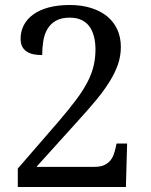

<svg xmlns="http://www.w3.org/2000/svg" viewBox="-20 -744 599 764"><path d="M460.9 -557.1Q460.9 -522 449.7 -488.8Q438.5 -455.6 417 -420.9Q395.5 -385.7 364.5 -348.1Q333.5 -310.5 293.9 -267.1L125 -80.1H356Q378.4 -80.1 393.1 -86.4Q407.7 -92.8 417 -103Q426.3 -113.3 431.4 -126.7Q436.5 -140.1 439.9 -154.8L443.8 -172.9H485.8L481 0H50.8V-73.2L217.8 -266.1Q257.3 -312.5 284.7 -349.4Q312 -386.2 328.6 -418.5Q345.2 -450.7 352.5 -481.9Q359.9 -513.2 359.9 -546.9Q359.9 -575.7 353.8 -599.1Q347.7 -622.6 335.4 -639.2Q323.2 -655.8 303.7 -664.8Q284.2 -673.8 257.8 -673.8Q224.1 -673.8 202.6 -661.6Q181.2 -649.4 168.9 -628.9Q156.7 -608.4 152.3 -581.3Q147.9 -554.2 147.9 -524.9Q129.9 -524.9 114.3 -527.8Q98.6 -530.8 86.9 -538.6Q75.2 -545.9 68.6 -558.3Q62 -570.8 62 -589.8Q62 -618.7 74.5 -643.3Q86.9 -668 111.8 -686Q136.2 -704.1 172.9 -714.1Q209.5 -724.1 257.8 -724.1Q304.7 -724.1 342.5 -712.2Q380.4 -700.2 406.7 -678.7Q433.1 -656.7 447 -626Q460.9 -595.2 460.9 -557.1Z"/></svg>

Font: Sitara
Style: Regular
Weight: 400
Designer: Neelakash Kshetrimayum
Foundry: Neelakash Kshetrimayum
Version: Version 1.000;PS Version 1.000;PS 1.0;hotconv 1.;hotconv 1.0